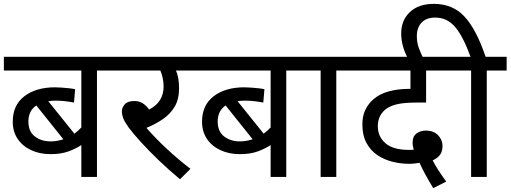

<svg xmlns="http://www.w3.org/2000/svg" viewBox="-20 -916 2643 994"><path d="M585 -551H482V0H401V-165Q374 -147 335.5 -132.5Q297 -118 241 -118Q185 -118 140.5 -139Q96 -160 71 -197.5Q46 -235 46 -286Q46 -372 106.5 -418Q167 -464 265 -464Q279 -464 299 -462.5Q319 -461 338.5 -459Q358 -457 369 -454L363 -385Q343 -389 318 -392Q293 -395 268 -395Q248 -395 230 -392L365 -224Q384 -238 401 -256V-551H0V-622H585ZM127 -287Q127 -235 160.5 -209.5Q194 -184 242 -184Q260 -184 276.5 -187Q293 -190 308 -195L168 -370Q127 -342 127 -287Z M966 -42 912 12Q853 -37 801 -87Q749 -137 709 -181Q669 -225 646 -256Q624 -287 617.5 -305Q611 -323 611 -340Q611 -359 626 -376Q641 -393 675 -393Q700 -393 718.5 -381.5Q737 -370 752 -349Q791 -369 809 -399Q827 -429 827 -468Q827 -491 822 -513.5Q817 -536 810 -551H571V-622H995V-551H891Q907 -516 907 -458Q907 -403 885 -365Q863 -327 825 -300.5Q787 -274 738 -254Q783 -202 842.5 -146.5Q902 -91 966 -42Z M1565 -551H1462V0H1381V-165Q1354 -147 1315.5 -132.5Q1277 -118 1221 -118Q1165 -118 1120.5 -139Q1076 -160 1051 -197.5Q1026 -235 1026 -286Q1026 -372 1086.5 -418Q1147 -464 1245 -464Q1259 -464 1279 -462.5Q1299 -461 1318.5 -459Q1338 -457 1349 -454L1343 -385Q1323 -389 1298 -392Q1273 -395 1248 -395Q1228 -395 1210 -392L1345 -224Q1364 -238 1381 -256V-551H980V-622H1565ZM1107 -287Q1107 -235 1140.5 -209.5Q1174 -184 1222 -184Q1240 -184 1256.5 -187Q1273 -190 1288 -195L1148 -370Q1107 -342 1107 -287Z M1721 -551V0H1640V-551H1551V-622H1824V-551Z M2223 58Q2202 24 2183 -11Q2164 -46 2152 -73Q2140 -71 2126 -69.5Q2112 -68 2097 -68Q2055 -68 2012.5 -78.5Q1970 -89 1934.5 -112.5Q1899 -136 1877.5 -175.5Q1856 -215 1856 -272Q1856 -316 1871.5 -347.5Q1887 -379 1912 -401Q1945 -430 1993 -443Q2041 -456 2100 -456H2105V-551H1810V-622H2344V-551H2186V-385H2137Q2079 -385 2043.5 -378Q2008 -371 1983 -355Q1961 -340 1948.5 -317Q1936 -294 1936 -262Q1936 -209 1975.5 -174.5Q2015 -140 2097 -140Q2103 -140 2109 -140Q2115 -140 2122 -141Q2116 -161 2116 -176Q2116 -211 2137 -225.5Q2158 -240 2183 -240Q2226 -240 2248.5 -215.5Q2271 -191 2271 -162Q2271 -130 2256.5 -112.5Q2242 -95 2220 -86Q2232 -62 2248.5 -36.5Q2265 -11 2290 24Z M2419 -551H2330V-622H2416Q2378 -727 2336.5 -776Q2295 -825 2233 -825Q2187 -825 2162.5 -799Q2138 -773 2138 -729Q2138 -696 2148 -668.5Q2158 -641 2171 -615H2091Q2057 -679 2057 -743Q2057 -811 2102 -853.5Q2147 -896 2226 -896Q2324 -896 2385 -830Q2446 -764 2494 -622H2603V-551H2500V0H2419Z"/></svg>

Font: Noto Sans Historical
Style: Regular
Weight: 400
Designer: Monotype Design Team
Foundry: Monotype Imaging Inc.
Version: Version 2.013; ttfautohint (v1.8.4.7-5d5b)